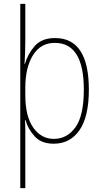

<svg xmlns="http://www.w3.org/2000/svg" viewBox="-20 -734 540 994"><path d="M111 -241V-279Q111 -384 150.5 -448Q190 -512 264 -512Q414 -512 414 -270Q414 -135 370.5 -75Q327 -15 259 -15Q193 -15 152 -73.5Q111 -132 111 -241ZM111 240V-11Q111 -39 111 -64.5Q111 -90 109 -112H112Q125 -66 159.5 -28Q194 10 258 10Q343 10 391.5 -60Q440 -130 440 -270Q440 -537 265 -537Q196 -537 160 -496Q124 -455 109 -403H107Q109 -434 110 -465Q111 -496 111 -527V-714H85V240Z"/></svg>

Font: Noto Sans Mono UI Condensed Thin
Style: Regular
Weight: 250
Width: 3
Designer: Monotype Design team
Foundry: Monotype Imaging Inc.
Version: 1.000